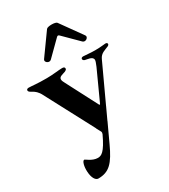

<svg xmlns="http://www.w3.org/2000/svg" viewBox="-217 -781 957 1089"><g transform="rotate(-30 261.5 -236.5)"><path d="M96.6 208.8C168 208.8 202.4 171.9 248.6 71.7L280.5 2.8L304 -47.6H303.6L339.8 -125.7L339.5 -125.4L452.4 -369C466.3 -399.5 493.6 -403.8 516.7 -414.1C522.4 -416.9 525.6 -420.8 525.9 -425.4C525.6 -432.2 519.9 -434.7 513.1 -434.7C503.9 -434.7 484.7 -430.4 445 -430.4C409.8 -430.4 386.7 -434.3 368.3 -434.7C360.8 -434.7 354 -431.8 354 -424.7C354 -417.3 360.1 -414.1 365.4 -411.9C377.1 -408 416.2 -408 416.2 -384.2C416.2 -377.1 413.7 -369.3 404.1 -346.2L315.3 -151.6C313.2 -148.8 311.1 -149.5 308.6 -153.8L203.8 -355.5C197.8 -366.8 193.2 -375.4 193.2 -383.9C193.2 -401.6 214.1 -403.8 232.6 -410.5C241.1 -414.1 247.2 -418 247.5 -424C247.9 -434.3 240.8 -436.8 230.5 -436.8C208.5 -436.8 168.7 -430.4 128.2 -430.4C60.7 -430 37.3 -435 10.7 -435.4C1.4 -435 -2.8 -430.8 -2.8 -425.4C-2.8 -404.8 34.8 -412.3 61.4 -358.7L227.6 -44.4H226.9L243.6 -13.1C245.4 -7.8 244.7 -3.2 242.5 2.8C198.5 96.6 176.1 106.2 152.7 106.2C115.8 105.8 85.9 76 79.9 76C67.8 76.3 58.9 109.4 61.1 143.5C63.2 185.7 79.2 208.8 96.6 208.8ZM167.6 -531.2C156.6 -516 183.9 -494.7 199.6 -509.9L295.1 -604.4C301.1 -609.7 305.4 -609.7 311.4 -604L406.2 -509.9C421.9 -494.7 449.2 -516 438.2 -531.2L337.4 -671.9C329.2 -683.6 276.6 -683.6 268.5 -671.9Z"/></g></svg>

Font: Margiela Serif Semibold
Style: Regular
Weight: 600
Designer: Andreas Faust, Stefan Endress
Version: Version 1.002;FEAKit 1.0